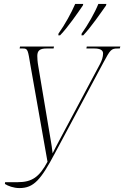

<svg xmlns="http://www.w3.org/2000/svg" viewBox="-20 -951 633 978"><path d="M396 -780 395 -771H404C444 -813 496 -889 520 -923L522 -931H481C463 -886 428 -825 396 -780ZM278 -780 277 -771H286C326 -812 378 -888 402 -923L404 -931H363C344 -886 310 -825 278 -780ZM5 -14C20 -4 49 7 79 7C152 7 188 -35 260 -171L506 -631C542 -698 546 -704 580 -704H590L593 -714H422L420 -704H461C489 -704 505 -696 505 -679C505 -661 499 -643 490 -626L279 -230C266 -206 261 -195 248 -170C245 -195 242 -218 239 -233L175 -614C171 -636 170 -654 170 -666C170 -694 184 -704 217 -704H253L255 -714H82L80 -704H97C122 -704 122 -697 135 -619L222 -127C180 -49 143 -23 70 -23H6Z"/></svg>

Font: Noto Serif Display ExtraCondensed ExtraLight
Style: Italic
Weight: 200
Width: 2
Italic angle: -12°
Designer: Monotype Design Team
Foundry: Monotype Imaging Inc.
Version: Version 2.009